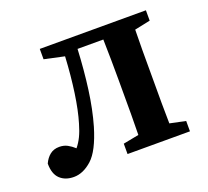

<svg xmlns="http://www.w3.org/2000/svg" viewBox="-92 -590 772 714"><g transform="rotate(-20 294.0 -233.5)"><path d="M87 12Q53 12 32.5 -7.5Q12 -27 12 -68Q21 -88 36 -100Q51 -112 73 -112Q91 -112 105 -104.5Q119 -97 132 -85Q145 -101 154.5 -120.5Q164 -140 172 -168Q186 -214 195.5 -280Q205 -346 209 -421L130 -438V-479H550V-438L488 -425Q487 -388 487 -345Q487 -302 487 -269V-210Q487 -177 487 -134Q487 -91 488 -54L550 -41V0H303V-41L365 -53Q366 -90 366 -133.5Q366 -177 366 -210V-269Q366 -304 365.5 -349Q365 -394 364 -431H262Q258 -349 248 -274.5Q238 -200 220 -138Q194 -51 159 -19.5Q124 12 87 12Z"/></g></svg>

Font: Source Serif Pro Semibold
Style: Regular
Weight: 600
Designer: Frank Grießhammer
Foundry: Adobe Systems Incorporated
Version: Version 3.000;hotconv 1.0.109;makeotfexe 2.5.65596